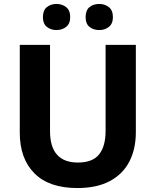

<svg xmlns="http://www.w3.org/2000/svg" viewBox="-20 -941 787 971"><path d="M371 10Q228 10 154 -64.5Q80 -139 80 -270V-714H233V-278Q233 -198 268.5 -158.5Q304 -119 374 -119Q448 -119 481 -160Q514 -201 514 -279V-714H667V-272Q667 -188 634.5 -124.5Q602 -61 536 -25.5Q470 10 371 10ZM197 -854Q197 -889 217 -905Q237 -921 266 -921Q294 -921 314.5 -905Q335 -889 335 -854Q335 -821 314.5 -805Q294 -789 266 -789Q237 -789 217 -805Q197 -821 197 -854ZM413 -854Q413 -889 432.5 -905Q452 -921 482 -921Q510 -921 530.5 -905Q551 -889 551 -854Q551 -821 530.5 -805Q510 -789 482 -789Q452 -789 432.5 -805Q413 -821 413 -854Z"/></svg>

Font: Noto Sans Symbols
Style: Bold
Weight: 700
Version: Version 2.002